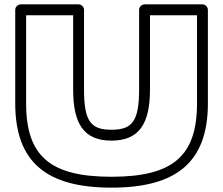

<svg xmlns="http://www.w3.org/2000/svg" viewBox="-20 -815 1025 882"><path d="M316 -745V-404C316 -247.5 364.2 -169 492 -169C619.6 -169 669 -247.3 669 -404V-745H885V-340C885 -96.2 771.9 -3 492 -3C212.2 -3 100 -96.1 100 -340V-745ZM366 -770C366 -780.7 356.1 -795 341 -795H75C64.3 -795 50 -785.1 50 -770V-340C50 -67.9 195.8 47 492 47C788.1 47 935 -67.8 935 -340V-770C935 -780.7 925.1 -795 910 -795H644C633.3 -795 619 -785.1 619 -770V-404C619 -256.7 586.4 -219 492 -219C397.8 -219 366 -256.5 366 -404Z"/></svg>

Font: Poland Can Into
Style: BigWritingsOLn
Weight: 700
Foundry: Cannot Into Space Fonts
Version: Version 0.92